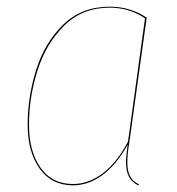

<svg xmlns="http://www.w3.org/2000/svg" viewBox="-20 -547 530 576"><path d="M420 -494 368 -120Q362 -86 362 -59Q362 -35 370 -19Q378 -3 397 6L395 9Q375 0 366.5 -17.5Q358 -35 358 -60Q358 -72 360 -89Q362 -106 363 -113Q329 -52 287 -21.5Q245 9 199 9Q135 9 99 -41Q63 -91 63 -173Q63 -256 88.5 -337.5Q114 -419 169.5 -473Q225 -527 309 -527Q371 -527 420 -494ZM67 -173Q67 -93 101.5 -44Q136 5 199 5Q245 5 287.5 -26.5Q330 -58 364 -122L415 -492Q368 -524 309 -524Q227 -524 172.5 -470Q118 -416 92.5 -335.5Q67 -255 67 -173Z"/></svg>

Font: Fira Sans Condensed Four
Style: Italic
Weight: 100
Width: 3
Italic angle: -8°
Designer: bBox Type GmbH & Carrois Corporate GbR & Edenspiekermann AG
Foundry: bBox Type GmbH & Carrois Corporate GbR & Edenspiekermann AG
Version: Version 4.301